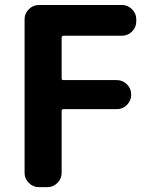

<svg xmlns="http://www.w3.org/2000/svg" viewBox="-20 -775 627 774"><path d="M79.1 -697.3Q79.1 -720.7 96.2 -737.8Q113.3 -754.9 136.7 -754.9H471.7Q495.1 -754.9 512.2 -737.8Q529.3 -720.7 529.3 -697.3V-688.5Q529.3 -665 512.2 -647.9Q495.1 -630.9 471.7 -630.9H236.3Q228.5 -630.9 228.5 -623V-459Q228.5 -452.1 236.3 -452.1H451.2Q474.6 -452.1 491.7 -435.1Q508.8 -418 508.8 -394.5V-392.6Q508.8 -369.1 491.7 -352.1Q474.6 -335 451.2 -335H236.3Q228.5 -335 228.5 -328.1V-78.1Q228.5 -54.7 211.4 -37.6Q194.3 -20.5 170.9 -20.5H136.7Q113.3 -20.5 96.2 -37.6Q79.1 -54.7 79.1 -78.1Z"/></svg>

Font: Gen Jyuu Gothic P Bold
Style: Bold
Weight: 700
Designer: [Source Han Sans]
Ryoko NISHIZUKA  (kana & ideographs); Paul D. Hunt (Latin, Greek & Cyrillic); Wenlong ZHANG  (bopomofo
Version: Version 1.002.20150607